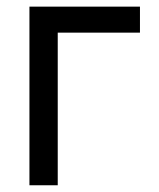

<svg xmlns="http://www.w3.org/2000/svg" viewBox="-20 -550 473 570"><path d="M395.5 -453.1H151.4V0H67.4V-530.3H395.5Z"/></svg>

Font: Pretendard GOV Variable
Style: Regular
Weight: 400
Designer: Base glyphs from Inter by Rasmus Andersson; Hangul glyphs from Noto Sans CJK(Source Han Sans) by Jang Soo-young and Kang
Foundry: Kil Hyung-jin
Version: Version 1.307;Glyphs 3.2 (3192)